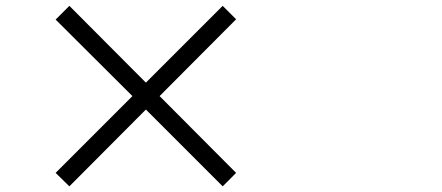

<svg xmlns="http://www.w3.org/2000/svg" viewBox="-20 -702 1540 669"><path d="M221.7 -52.7 173.8 -99.6 441.4 -367.2 173.8 -633.8 221.7 -681.6 488.3 -414.1 755.9 -681.6 802.7 -634.8 536.1 -367.2 802.7 -99.6 755.9 -52.7 488.3 -320.3Z"/></svg>

Font: Bpmf GenYo Gothic R
Style: R
Weight: 400
Foundry: But Ko
Version: Version 1.320